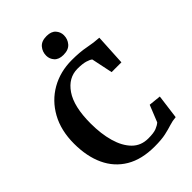

<svg xmlns="http://www.w3.org/2000/svg" viewBox="-279 -1091 1221 1221"><g transform="rotate(-45 331.5 -480.0)"><path d="M368.5 11Q252.5 11 174.8 -35.2Q97 -81.5 57.8 -165.8Q18.5 -250 18.5 -364.5Q18.5 -483 66.5 -569.8Q114.5 -656.5 197.5 -703.8Q280.5 -751 385 -751Q457 -751 509.8 -740.5Q562.5 -730 609 -727.5L597.5 -517.5H509.5L479.5 -661Q469.5 -670.5 442.5 -678.5Q415.5 -686.5 371.5 -686.5Q289.5 -686.5 236.8 -609.8Q184 -533 184 -380.5Q184 -287.5 205 -213.8Q226 -140 268.5 -97Q311 -54 376.5 -54Q425.5 -54 449.8 -63.8Q474 -73.5 488.5 -86.5L534 -199.5L616.5 -191L595 -27Q563.5 -24.5 535.2 -15.2Q507 -6 468.8 2.5Q430.5 11 368.5 11ZM370 -811Q329.5 -811 309.2 -833.5Q289 -856 289 -885.5Q289 -920.5 311 -946.5Q333 -972.5 378.5 -972.5H379.5Q420.5 -972.5 440.8 -950Q461 -927.5 461 -898Q461 -863 438.8 -837Q416.5 -811 371 -811Z"/></g></svg>

Font: Merriweather
Style: Bold
Weight: 700
Designer: Eben Sorkin
Foundry: Eben Sorkin
Version: Version 2.100; ttfautohint (v1.7.19-72a1) -l 8 -r 50 -G 200 